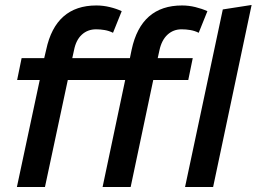

<svg xmlns="http://www.w3.org/2000/svg" viewBox="-20 -753 1033 773"><path d="M48 0 140 -431H49L67 -519H158L166 -553Q204 -731 368 -731Q395 -731 422 -724.5Q449 -718 470 -708L435 -621Q419 -629 401.5 -632Q384 -635 367 -635Q333 -635 309.5 -613.5Q286 -592 278 -551L271 -519H503L510 -553Q548 -731 713 -731Q740 -731 766.5 -724.5Q793 -718 815 -708L780 -621Q764 -629 746.5 -632Q729 -635 711 -635Q678 -635 654.5 -613.5Q631 -592 622 -551L615 -519H756L738 -431H597L506 0H393L484 -431H253L161 0ZM725 0 877 -715 993 -733 838 0Z"/></svg>

Font: Radio Canada Medium
Style: Italic
Weight: 500
Italic angle: -12°
Designer: Charles Daoud, Etienne Aubert Bonn, Alexandre Saumier Demers, Jacques Le Bailly
Foundry: Radio-Canada
Version: Version 2.104; ttfautohint (v1.8.4.7-5d5b);gftools[0.9.28.de